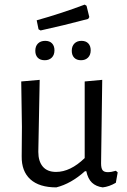

<svg xmlns="http://www.w3.org/2000/svg" viewBox="-20 -806 550 832"><path d="M490 -59 482 -14Q453 3 425 6Q396 2 378.5 -14.5Q361 -31 354 -64H348Q288 -10 224 6Q150 6 111.5 -29Q73 -64 74 -129L75 -256L72 -453L152 -460L146 -148Q146 -107 165.5 -84Q185 -61 223 -61Q285 -61 347 -121V-453L423 -460L418 -98Q418 -77 424.5 -68.5Q431 -60 447 -60Q463 -60 482 -66ZM355 -781 367 -732 362 -724Q257 -696 156 -674L147 -679L139 -718Q243 -747 347 -786ZM216 -588Q216 -568 204.5 -556.5Q193 -545 174 -545Q154 -545 143.5 -556Q133 -567 133 -586Q133 -606 144.5 -617.5Q156 -629 176 -629Q195 -629 205.5 -618Q216 -607 216 -588ZM373 -588Q373 -568 361.5 -556.5Q350 -545 331 -545Q312 -545 301.5 -556Q291 -567 291 -586Q291 -606 302.5 -617.5Q314 -629 333 -629Q352 -629 362.5 -618Q373 -607 373 -588Z"/></svg>

Font: Alegreya Sans
Style: Regular
Weight: 400
Designer: Juan Pablo del Peral
Foundry: Huerta Tipografica
Version: Version 2.008; ttfautohint (v1.6)